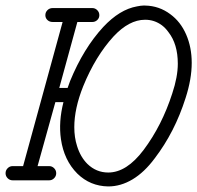

<svg xmlns="http://www.w3.org/2000/svg" viewBox="-24 -650 709 690"><path d="M468 -627Q483 -630 490.5 -630Q498 -630 498 -630Q548 -629 588 -599Q625 -572 645 -526Q665 -480 665 -424Q665 -366 643 -298Q604 -175 532 -81Q495 -31 452.5 -5.5Q410 20 365 20Q300 19 254 -26Q206 -74 195 -150Q186 -212 204 -283H175L111 -53H153Q163 -53 170.5 -45.5Q178 -38 178 -27.5Q178 -17 170.5 -9.5Q163 -2 153 -2H21Q11 -2 3.5 -9.5Q-4 -17 -4 -27.5Q-4 -38 3.5 -45.5Q11 -53 21 -53H59L201 -571H165Q154 -571 146.5 -578Q139 -585 139 -595.5Q139 -606 146.5 -613.5Q154 -621 165 -621H308Q318 -621 325.5 -613.5Q333 -606 333 -595.5Q333 -585 325.5 -578Q318 -571 308 -571H254L189 -334H219Q223 -346 228 -359Q276 -476 347 -553Q406 -616 468 -627ZM243 -193Q243 -156 253 -125Q265 -86 290 -61Q322 -30 365 -30Q431 -30 492 -111Q558 -199 595 -314Q615 -374 615 -421Q615 -492 581 -535Q571 -549 558 -559Q531 -579 498 -579H497Q440 -579 384 -519Q319 -448 275 -340Q243 -260 243 -193Z"/></svg>

Font: TT2020Base
Style: Italic
Weight: 400
Italic angle: -15°
Version: Version 0.2.000